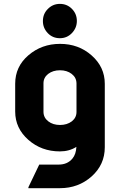

<svg xmlns="http://www.w3.org/2000/svg" viewBox="-20 -774 631 994"><path d="M290 -753.9Q327.1 -753.9 352.5 -728Q377.9 -702.1 377.9 -665.5Q377.9 -629.4 352.1 -602.5Q326.7 -576.2 290 -576.2Q252.4 -576.2 227.3 -602.5Q202.1 -628.9 202.1 -665Q202.1 -702.1 227.5 -727.5Q253.4 -753.9 290 -753.9ZM352.1 -146Q376 -165 376 -194.3V-342.8Q375.5 -372.6 351.1 -391.4Q326.7 -410.2 290.3 -410.2Q253.9 -410.2 229 -391.1Q205.1 -372.1 205.1 -342.8V-194.3Q205.6 -164.6 230 -145.8Q254.4 -127 290.8 -127Q327.1 -127 352.1 -146ZM127 200.2V195.3L183.1 78.1H283.7Q329.1 78.1 355 46.9Q373.5 24.9 375.5 -13.7Q338.9 9.8 290 9.8Q194.8 9.8 127 -49.8Q58.6 -109.9 58.6 -196.8V-340.3Q58.6 -429.2 127 -487.8Q195.8 -546.9 291 -546.9Q386.7 -546.9 454.1 -487.3Q522.5 -427.2 522.5 -340.3V-11.7Q522.5 78.6 454.1 139.6Q385.7 200.2 290.5 200.2Z"/></svg>

Font: Nova Round
Style: Bold
Weight: 700
Designer: Wojciech Kalinowski "wmk69" (wmk69@o2.pl)
Foundry: Wojciech Kalinowski "wmk69" (wmk69@o2.pl)
Version: Version 3.1.0; 2021-05-23